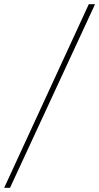

<svg xmlns="http://www.w3.org/2000/svg" viewBox="-99 -780 476 921"><path d="M-79 121 327 -760H357L-51 121Z"/></svg>

Font: Noto Serif Tamil Thin
Style: Italic
Weight: 100
Italic angle: -12°
Designer: Indian Type Foundry, Tom Grace, and the Monotype Design Team
Foundry: Monotype Imaging Inc.
Version: Version 2.003; ttfautohint (v1.8.4.7-5d5b)